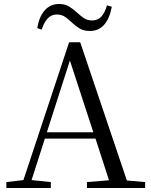

<svg xmlns="http://www.w3.org/2000/svg" viewBox="-20 -947 758 967"><path d="M12 0V-30L98 -40L328 -734H384L619 -38L711 -30V0H418V-30L529 -39L461 -249H206L139 -40L236 -30V0ZM450 -281 332 -642 216 -281ZM168 -805Q176 -861 204.5 -894Q233 -927 278 -927Q307 -927 327.5 -914.5Q348 -902 365 -886Q383 -870 400.5 -857Q418 -844 444 -844Q473 -844 490.5 -863.5Q508 -883 519 -920L543 -913Q533 -856 505.5 -823.5Q478 -791 433 -791Q402 -791 382 -803Q362 -815 346 -830Q328 -847 310 -860.5Q292 -874 265 -874Q239 -874 220.5 -854.5Q202 -835 190 -798Z"/></svg>

Font: Early Summer Mincho
Style: Regular
Weight: 400
Designer: GuiWonder
Version: Version 1.002